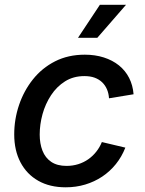

<svg xmlns="http://www.w3.org/2000/svg" viewBox="-20 -779 610 810"><path d="M257.3 11.2Q189.9 11.2 141.4 -16.4Q92.8 -43.9 66.4 -94.2Q40 -144.5 40 -211.9Q40 -275.9 60.3 -335.9Q80.6 -396 118.9 -444.1Q157.2 -492.2 212.4 -520.3Q267.6 -548.3 337.9 -548.3Q381.3 -548.3 418 -536.6Q454.6 -524.9 481.7 -503.2Q508.8 -481.4 524.7 -450.4Q540.5 -419.4 543.5 -381.3L439.9 -364.3Q438.5 -385.3 431.2 -402.3Q423.8 -419.4 410.9 -431.9Q397.9 -444.3 379.4 -451.2Q360.8 -458 335.9 -458Q289.6 -458 254.4 -435.8Q219.2 -413.6 195.3 -377.2Q171.4 -340.8 159.4 -297.4Q147.5 -253.9 147.5 -211.4Q147.5 -173.3 159.2 -143.3Q170.9 -113.3 196 -96.2Q221.2 -79.1 260.7 -79.1Q286.6 -79.1 310.1 -86.4Q333.5 -93.8 352.5 -107.2Q371.6 -120.6 386.2 -139.2Q400.9 -157.7 409.7 -179.7L508.8 -156.2Q493.7 -117.7 468.8 -86.7Q443.8 -55.7 411.1 -33.9Q378.4 -12.2 339.6 -0.5Q300.8 11.2 257.3 11.2ZM309.1 -619.6 401.4 -758.8H511.7L390.6 -619.6Z"/></svg>

Font: Inter 17pt Medium
Style: Italic
Weight: 500
Italic angle: -9.3988°
Version: Version 4.001;git-66647c0bb